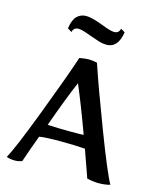

<svg xmlns="http://www.w3.org/2000/svg" viewBox="-110 -801 724 884"><g transform="rotate(15 252.0 -359.5)"><path d="M389 -2 343 -132Q296 -136 226 -136Q152 -136 125 -131Q103 -73 79 -2Q61 4 46 4Q26 4 5 -2Q33 -52 104 -238Q175 -424 210 -529Q237 -534 254 -534Q272 -534 294 -529Q329 -424 400 -238Q471 -52 499 -2Q474 5 446 5Q420 5 389 -2ZM321 -192Q272 -326 234 -415Q198 -332 149 -194Q200 -191 264 -191Q305 -191 321 -192ZM124 -647Q130 -689 147.5 -706.5Q165 -724 192 -724Q218 -724 273 -703Q316 -686 333 -686Q356 -686 361 -709L381 -697Q369 -620 314 -620Q297 -620 279 -625.5Q261 -631 233 -641Q190 -658 172 -658Q149 -658 144 -635Z"/></g></svg>

Font: Mirza
Style: Regular
Weight: 400
Designer: Arabic design by Kourosh Beigpour, Latin design by Eduardo Tunni, engineering by Lasse Fister
Version: Version 1.000